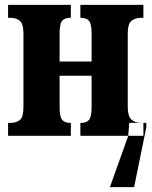

<svg xmlns="http://www.w3.org/2000/svg" viewBox="-20 -556 621 786"><path d="M430 210 505 0 509 -53H579V-35L529 210ZM13 0H270V-53H266Q245 -53 234.5 -65.5Q224 -78 224 -118V-246H355V-118Q355 -78 344.5 -65.5Q334 -53 312 -53H309V0H567V-53H558Q533 -53 518 -66.5Q503 -80 503 -118V-418Q503 -458 518 -470.5Q533 -483 558 -483H567V-536H309V-483H312Q334 -483 344.5 -470.5Q355 -458 355 -418V-304H224V-418Q224 -458 234 -470.5Q244 -483 266 -483H270V-536H13V-483H23Q47 -483 61.5 -470.5Q76 -458 76 -418V-118Q76 -78 62 -65.5Q48 -53 23 -53H13Z"/></svg>

Font: Noto Serif ExtraCondensed Extra
Style: Regular
Weight: 800
Width: 3
Designer: Monotype Design Team
Foundry: Monotype Imaging Inc.
Version: Version 1.002